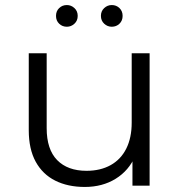

<svg xmlns="http://www.w3.org/2000/svg" viewBox="-20 -736 712 761"><path d="M316 5Q249 5 199 -20Q149 -45 121.5 -95Q94 -145 94 -220V-525H165V-228Q165 -144 206.5 -101.5Q248 -59 323 -59Q378 -59 418.5 -81.5Q459 -104 480.5 -147Q502 -190 502 -250V-525H573V0H505V-144L516 -118Q491 -60 438.5 -27.5Q386 5 316 5ZM423 -630Q406 -630 393 -642Q380 -654 380 -673Q380 -692 393 -704Q406 -716 423 -716Q441 -716 453.5 -704Q466 -692 466 -673Q466 -654 453.5 -642Q441 -630 423 -630ZM245 -630Q227 -630 214.5 -642Q202 -654 202 -673Q202 -692 214.5 -704Q227 -716 245 -716Q262 -716 275 -704Q288 -692 288 -673Q288 -654 275 -642Q262 -630 245 -630Z"/></svg>

Font: MOST Montserrat
Style: Regular
Weight: 400
Designer: Julieta Ulanovsky
Foundry: Julieta Ulanovsky
Version: Version 8.000;March 11, 2024;FontCreator 15.0.0.2926 64-bit